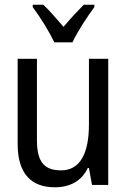

<svg xmlns="http://www.w3.org/2000/svg" viewBox="-20 -786 540 816"><path d="M211 -606H288C309 -652 351 -715 381 -756V-766H336C302 -731 284 -712 250 -672C220 -706 189 -743 164 -766H119V-756C154 -709 190 -650 211 -606ZM213 10C276 10 327 -16 353 -72H358L371 0H440V-536H358V-257C358 -132 319 -62 240 -62C171 -62 137 -94 137 -190V-536H55V-174C55 -49 112 10 213 10Z"/></svg>

Font: Noto Sans Mono ExtraCondensed
Style: Regular
Weight: 400
Width: 2
Designer: Monotype Design Team
Foundry: Monotype Imaging Inc.
Version: Version 2.014